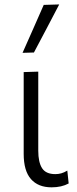

<svg xmlns="http://www.w3.org/2000/svg" viewBox="-20 -812 340 843"><path d="M206.5 10.5Q147.5 10.5 115.8 -25.8Q84 -62 84 -136.5V-495.5L148 -497.5V-150.5Q148 -99.5 164.8 -73.5Q181.5 -47.5 223 -47.5Q236.5 -47.5 249 -51Q261.5 -54.5 275.5 -63L281.5 -6.5Q250.5 10.5 206.5 10.5ZM79 -580Q102.5 -633 126 -686Q149 -738.5 172 -790.5L240 -792.5Q212 -739 184.5 -686.5Q157 -634 129 -581.5Z"/></svg>

Font: Heraclito Light
Style: Regular
Weight: 300
Designer: Kostas Bartsokas (font) & Cristiano Sobral (main changes)
Foundry: Kostas Bartsokas (font) & Cristiano Sobral (main changes)
Version: Version 1.00;July 8, 2020;FontCreator 13.0.0.2655 64-bit